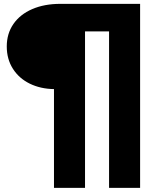

<svg xmlns="http://www.w3.org/2000/svg" viewBox="-20 -844 817 976"><path d="M14.4 -607.8Q14.4 -673.3 48.3 -722.2Q82.2 -771.1 143.9 -797.8Q205.6 -824.4 286.7 -824.4H692.2V111.1H534.4V-684.4H412.2V111.1H254.4V-391.1Q185.6 -392.2 131.1 -418.9Q76.7 -445.6 45.6 -494.4Q14.4 -543.3 14.4 -607.8Z"/></svg>

Font: Paperlogy 9 Black
Style: Regular
Weight: 900
Designer: redesigned by Lee Juim, glyphs from Gmarket Sans & Montserrat
Foundry: PT&
Version: Version 1.001